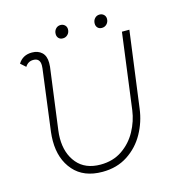

<svg xmlns="http://www.w3.org/2000/svg" viewBox="-117 -908 962 1022"><g transform="rotate(-15 363.5 -396.5)"><path d="M109 -217Q109 -241 112 -266L156 -605Q157 -611 157 -621Q157 -661 120 -661Q91 -661 75 -635L47 -660Q72 -701 123 -701Q157 -701 177.5 -681.5Q198 -662 198 -624Q198 -610 197 -603L152 -264Q149 -242 149 -221Q149 -137 194 -83.5Q239 -30 323 -30Q392 -30 442.5 -64.5Q493 -99 522.5 -153Q552 -207 560 -266L615 -684H656L600 -264Q591 -193 556.5 -130.5Q522 -68 462.5 -29Q403 10 323 10Q220 10 164.5 -53.5Q109 -117 109 -217ZM271 -763Q271 -780 281.5 -791.5Q292 -803 308 -803Q322 -803 331.5 -794Q341 -785 341 -771Q341 -754 330 -742.5Q319 -731 303 -731Q288 -731 279.5 -740Q271 -749 271 -763ZM486 -763Q486 -780 496.5 -791.5Q507 -803 523 -803Q537 -803 546.5 -794Q556 -785 556 -771Q556 -754 545 -742.5Q534 -731 518 -731Q503 -731 494.5 -740Q486 -749 486 -763Z"/></g></svg>

Font: Bellota Light
Style: Italic
Weight: 300
Italic angle: -7.5°
Designer: Kemie Guaida
Foundry: Kemie Guaida
Version: Version 4.001